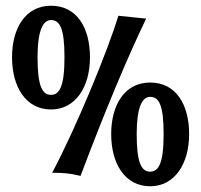

<svg xmlns="http://www.w3.org/2000/svg" viewBox="-20 -687 702 670"><path d="M294 -487C294 -589 249 -667 158 -667C69 -667 22 -589 22 -487C22 -384 70 -305 158 -305C244 -305 294 -384 294 -487ZM640 -219C640 -321 595 -399 504 -399C415 -399 368 -321 368 -219C368 -116 416 -37 504 -37C590 -37 640 -116 640 -219ZM393 -632C357 -512 246 -242 162 -84H174C224 -84 261 -73 261 -73C349 -307 430 -498 490 -622ZM205 -487C205 -384 187 -356 158 -356C127 -356 111 -388 111 -487C111 -578 129 -617 158 -617C189 -617 205 -588 205 -487ZM551 -219C551 -116 533 -88 504 -88C473 -88 457 -120 457 -219C457 -310 475 -349 504 -349C535 -349 551 -320 551 -219Z"/></svg>

Font: Rum Raisin
Style: Regular
Weight: 400
Designer: Astigmatic (AOETI)
Foundry: Astigmatic (AOETI)
Version: Version 1.000